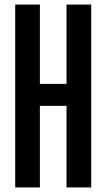

<svg xmlns="http://www.w3.org/2000/svg" viewBox="-20 -820 466 840"><path d="M46.5 0V-800H154.5V-453H271V-800H379V0H271V-357H154.5V0Z"/></svg>

Font: Big Shoulders Display Thin
Style: Bold
Weight: 700
Version: Version 2.002